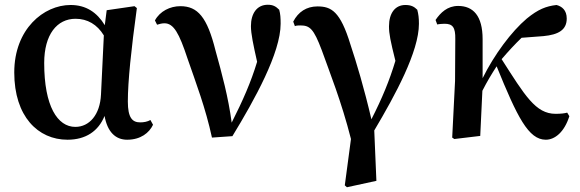

<svg xmlns="http://www.w3.org/2000/svg" viewBox="-20 -572 2440 808"><path d="M405 -174C401 -89 356 -38 297 -38C222 -38 166 -125 166 -307C166 -427 220 -493 298 -493C348 -493 389 -469 417 -423ZM613 -67C601 -60 586 -57 570 -57C537 -57 518 -76 518 -145C518 -228 532 -364 556 -538L546 -546L429 -529L421 -466C388 -520 342 -551 277 -551C164 -551 40 -450 40 -267C40 -82 140 16 264 16C341 16 394 -20 420 -84C432 -17 466 16 515 16C572 16 608 -13 624 -47Z M641 -468C651 -471 661 -474 672 -474C711 -474 734 -432 769 -326C805 -222 845 -118 872 7L958 1C1052 -153 1161 -350 1161 -472C1161 -497 1160 -513 1155 -531C1141 -545 1129 -552 1107 -552C1061 -552 1036 -515 1036 -462C1036 -430 1046 -383 1062 -312C1036 -226 1002 -149 955 -56C941 -162 914 -262 887 -359C852 -500 812 -546 739 -546C696 -546 653 -525 632 -486Z M1221 -462C1226 -465 1240 -465 1244 -465C1284 -465 1300 -451 1334 -361C1366 -271 1417 -145 1457 13L1431 208L1440 216L1564 189L1555 -23C1644 -173 1743 -355 1743 -472C1743 -497 1741 -512 1736 -531C1723 -544 1710 -551 1686 -551C1643 -551 1617 -517 1617 -461C1617 -430 1623 -400 1644 -316C1619 -233 1588 -158 1543 -70C1513 -199 1480 -309 1455 -384C1412 -525 1374 -545 1316 -545C1270 -545 1235 -522 1214 -481Z M2367 -98C2356 -95 2341 -93 2318 -93C2234 -93 2189 -170 2091 -323C2120 -357 2147 -386 2175 -413L2267 -420C2330 -426 2365 -446 2365 -494C2365 -529 2345 -545 2322 -551C2278 -546 2245 -533 2197 -494C2132 -439 2060 -342 2011 -243V-407C2011 -506 1971 -547 1908 -547C1863 -547 1834 -519 1813 -488L1820 -469C1827 -471 1845 -472 1851 -472C1885 -472 1897 -457 1896 -407L1895 -231L1883 7L1892 13L2001 0C2002 -26 2007 -133 2010 -190C2031 -231 2048 -259 2070 -293C2157 -79 2204 16 2277 16C2315 16 2355 -16 2376 -83Z"/></svg>

Font: Noto Serif CJK JP
Style: Bold
Weight: 700
Designer: Ryoko NISHIZUKA 西塚涼子 (kana & ideographs); Frank Grießhammer (Latin, Greek & Cyrillic); Wenlong ZHANG 张文龙 (bopomofo); San
Foundry: Adobe Systems Incorporated
Version: Version 1.000;PS 1;hotconv 16.6.53;makeotf.lib2.5.65590